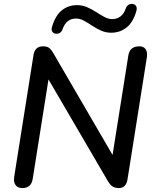

<svg xmlns="http://www.w3.org/2000/svg" viewBox="-20 -947 783 974"><path d="M93 7Q70 7 59 -8Q48 -23 52 -50L150 -668Q157 -712 198 -712Q218 -712 228.5 -704.5Q239 -697 249 -680L551 -161L631 -665Q638 -712 687 -712Q709 -712 719 -697Q729 -682 725 -656L627 -38Q620 7 583 7Q563 7 551 -1Q539 -9 528 -27L226 -544L146 -40Q139 7 93 7ZM264 -776Q252 -777 245.5 -786Q239 -795 244 -811Q260 -867 293 -894Q326 -921 371 -921Q398 -921 422 -910.5Q446 -900 467.5 -886Q489 -872 509.5 -861Q530 -850 549 -850Q573 -850 591 -863.5Q609 -877 618 -904Q627 -928 651 -927Q664 -926 670 -917Q676 -908 672 -892Q656 -835 622.5 -808Q589 -781 544 -781Q516 -781 492 -792Q468 -803 447 -817Q426 -831 406 -842Q386 -853 366 -853Q316 -853 297 -798Q288 -774 264 -776Z"/></svg>

Font: Nunito SemiBold
Style: Italic
Weight: 600
Italic angle: -9°
Designer: Vernon Adams
Foundry: Vernon Adams
Version: Version 3.601; ttfautohint (v1.8.2.53-6de2)